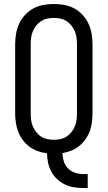

<svg xmlns="http://www.w3.org/2000/svg" viewBox="-20 -763 540 963"><path d="M396 180Q372 180 348.5 176Q325 172 304 161.5Q283 151 265.5 134.5Q248 118 237 97Q226 76 221 53Q216 30 216 6Q192 3 169.5 -5Q147 -13 128 -27Q109 -41 94.5 -60.5Q80 -80 71.5 -102Q63 -124 59.5 -147.5Q56 -171 56 -195V-540Q56 -567 60.5 -593.5Q65 -620 76 -644Q87 -668 105.5 -688Q124 -708 147 -720.5Q170 -733 196.5 -738Q223 -743 250 -743Q277 -743 303.5 -738Q330 -733 353 -720.5Q376 -708 394.5 -688Q413 -668 424 -644Q435 -620 439.5 -593.5Q444 -567 444 -540V-195Q444 -172 441 -149Q438 -126 430 -104.5Q422 -83 408.5 -64Q395 -45 377 -30.5Q359 -16 337.5 -7.5Q316 1 293 5Q294 26 300 46Q306 66 320.5 81Q335 96 355 103Q375 110 396 110H420V180ZM250 -62Q267 -62 283.5 -65.5Q300 -69 314 -78Q328 -87 338.5 -100.5Q349 -114 355.5 -129.5Q362 -145 364 -161.5Q366 -178 366 -195V-540Q366 -557 364 -573.5Q362 -590 355.5 -605.5Q349 -621 338.5 -634.5Q328 -648 314 -657Q300 -666 283.5 -669.5Q267 -673 250 -673Q233 -673 216.5 -669.5Q200 -666 186 -657Q172 -648 161.5 -634.5Q151 -621 144.5 -605.5Q138 -590 136 -573.5Q134 -557 134 -540V-195Q134 -178 136 -161.5Q138 -145 144.5 -129.5Q151 -114 161.5 -100.5Q172 -87 186 -78Q200 -69 216.5 -65.5Q233 -62 250 -62Z"/></svg>

Font: Iosevka Custom
Style: Regular
Weight: 400
Monospace: yes
Designer: Belleve Invis
Foundry: Belleve Invis
Version: Version 32.5.0; ttfautohint (v1.8.4)